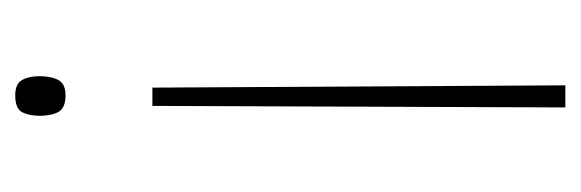

<svg xmlns="http://www.w3.org/2000/svg" viewBox="-275 -364 762 252"><g transform="rotate(-90 106.0 -238.0)"><path d="M132 -567Q132 -552 127 -542.5Q122 -533 107 -533Q90 -533 85 -542.5Q80 -552 80 -567Q80 -580 84.5 -589.5Q89 -599 107 -599Q122 -599 127 -590Q132 -581 132 -567ZM93 -419H117L120 123H91Z"/></g></svg>

Font: Noto Sans Malayalam UI SemiCondensed Thin
Style: Regular
Weight: 100
Width: 4
Designer: Jelle Bosma - Monotype Design Team
Foundry: Monotype Imaging Inc.
Version: Version 2.104; ttfautohint (v1.8.4.7-5d5b)